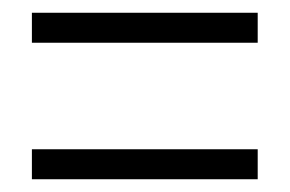

<svg xmlns="http://www.w3.org/2000/svg" viewBox="-20 -503 455 301"><path d="M30 -436V-483H384V-436ZM30 -222V-269H384V-222Z"/></svg>

Font: Noto Sans ExtraCondensed Light
Style: Regular
Weight: 300
Width: 2
Designer: Monotype Design Team
Foundry: Monotype Imaging Inc.
Version: Version 2.013; ttfautohint (v1.8.4.7-5d5b)